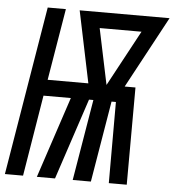

<svg xmlns="http://www.w3.org/2000/svg" viewBox="-68 -784 757 832"><g transform="rotate(5 310.0 -367.5)"><path d="M-16 0 106 -735H185L133 -423H310L245 -735H636L468 -423H515L514 0H436V-353H417L358 0H279L338 -353H319L202 0H123L240 -353H121L63 0ZM389 -423 520 -666H338Z"/></g></svg>

Font: Iosevka Curly Extended Oblique
Style: Regular
Weight: 400
Width: 7
Italic angle: -9°
Monospace: yes
Designer: Belleve Invis
Foundry: Belleve Invis
Version: Version 11.1.0; ttfautohint (v1.8.3)